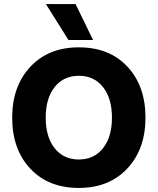

<svg xmlns="http://www.w3.org/2000/svg" viewBox="-20 -918 776 945"><path d="M696 -339Q696 -184 606.5 -88.5Q517 7 368 7Q218 7 129 -88Q40 -183 40 -339Q40 -494 129.5 -589.5Q219 -685 368 -685Q518 -685 607 -590Q696 -495 696 -339ZM249 -489.5Q205 -434 205 -339Q205 -244 249 -188.5Q293 -133 368 -133Q443 -133 487 -188.5Q531 -244 531 -339Q531 -434 487 -489.5Q443 -545 368 -545Q293 -545 249 -489.5ZM438 -721H317L206 -898H352Z"/></svg>

Font: Hind Siliguri
Style: Bold
Weight: 700
Designer: Jyotish Sonowal
Foundry: Indian Type Foundry
Version: Version 1.001;PS 1.0;hotconv 1.0.86;makeotf.lib2.5.63406; tt